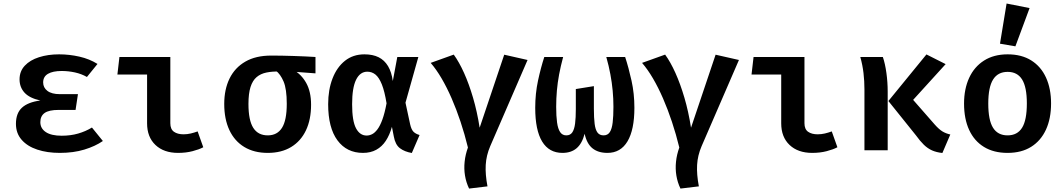

<svg xmlns="http://www.w3.org/2000/svg" viewBox="-20 -853 6040 1090"><path d="M409 -229H313.5Q257.5 -229 233.2 -211.5Q209 -194 209 -159.5Q209 -124 240 -103.2Q271 -82.5 330 -82.5Q381 -82.5 423.5 -94.8Q466 -107 502 -129L564 -52.5Q520.5 -22.5 458.8 -3.8Q397 15 319.5 15Q247.5 15 191.2 -3.8Q135 -22.5 102.8 -59.5Q70.5 -96.5 70.5 -150Q70.5 -210 104.5 -241.5Q138.5 -273 209 -282.5Q147.5 -296 119.2 -327Q91 -358 91 -402.5Q91 -448.5 120.8 -480.2Q150.5 -512 201.5 -528.2Q252.5 -544.5 315.5 -544.5Q373.5 -544.5 430.8 -531.5Q488 -518.5 533.5 -490L473.5 -416Q443 -433.5 405.5 -441.8Q368 -450 330 -450Q280 -450 252.5 -434Q225 -418 225 -385Q225 -355.5 249.2 -337Q273.5 -318.5 320 -318.5H422.5Z M815 -430H646.5L658 -529.5H947V-153.5Q947 -119.5 967.5 -105Q988 -90.5 1022 -90.5Q1042.5 -90.5 1062.8 -95.2Q1083 -100 1102 -107L1134 -17Q1110.5 -4.5 1073.2 5.2Q1036 15 991 15Q910 15 862.5 -30Q815 -75 815 -153Z M1519.5 -537.5Q1578 -537.5 1647 -535.2Q1716 -533 1771 -529.5V-436.5L1638 -446.5L1567.5 -447Q1525.5 -448 1492.5 -441.2Q1459.5 -434.5 1436.8 -415.2Q1414 -396 1402.2 -359Q1390.5 -322 1390.5 -263Q1390.5 -170 1417.8 -127.2Q1445 -84.5 1500 -84.5Q1554 -84.5 1581 -127.5Q1608 -170.5 1608 -263.5Q1608 -347.5 1590 -390Q1572 -432.5 1545 -452.5L1646 -456Q1691 -431 1718.5 -381.8Q1746 -332.5 1746 -258.5Q1746 -174.5 1717 -113.2Q1688 -52 1633 -18.5Q1578 15 1500 15Q1422.5 15 1367 -18.5Q1311.5 -52 1282.2 -114.5Q1253 -177 1253 -263Q1253 -345.5 1283.2 -407.2Q1313.5 -469 1372.8 -503.2Q1432 -537.5 1519.5 -537.5Z M2049 -544.5Q2096.5 -544.5 2129.5 -528Q2162.5 -511.5 2182.8 -477.8Q2203 -444 2210 -393L2235.5 -529.5H2355L2282 -270L2308.5 -147Q2315.5 -116.5 2328 -104.5Q2340.5 -92.5 2362 -86.5L2318 15.5Q2277 8.5 2250.5 -11.5Q2224 -31.5 2215.5 -79L2205 -133Q2192 -86.5 2170.2 -53.5Q2148.5 -20.5 2116.2 -2.8Q2084 15 2040.5 15Q1948.5 15 1895.8 -56.2Q1843 -127.5 1843 -261.5Q1843 -343.5 1867.8 -407.5Q1892.5 -471.5 1938.5 -508Q1984.5 -544.5 2049 -544.5ZM2065.5 -446Q2024 -446 2001.5 -400.2Q1979 -354.5 1979 -261.5Q1979 -166.5 2001 -125Q2023 -83.5 2061.5 -83.5Q2077 -83.5 2092.5 -91.2Q2108 -99 2123 -119Q2138 -139 2151 -174.8Q2164 -210.5 2174.5 -266.5Q2163.5 -334.5 2147.8 -373.8Q2132 -413 2111.8 -429.5Q2091.5 -446 2065.5 -446Z M2842.5 -542.5 2975 -512.5 2763 -23Q2740.5 29.5 2737.5 83.2Q2734.5 137 2747.5 205L2643 217.5Q2626 182 2619.8 143.5Q2613.5 105 2617.8 64.8Q2622 24.5 2636.5 -15.5Q2618 -91.5 2594.5 -162Q2571 -232.5 2544 -294.5Q2517 -356.5 2487 -407.8Q2457 -459 2425 -496L2556 -543Q2586.5 -501 2614.5 -438.8Q2642.5 -376.5 2665.5 -298.2Q2688.5 -220 2703 -128Z M3529 -529.5Q3549 -468.5 3565.2 -395.2Q3581.5 -322 3581.5 -241Q3581.5 -116.5 3542.5 -50.8Q3503.5 15 3428.5 15Q3376 15 3343.8 -10.8Q3311.5 -36.5 3299 -93.5Q3284.5 -38 3253.5 -11.5Q3222.5 15 3173 15Q3097 15 3057.8 -49.5Q3018.5 -114 3018.5 -241Q3018.5 -322 3034.5 -396Q3050.5 -470 3070 -529.5H3177Q3163 -477.5 3154.2 -430.8Q3145.5 -384 3141.5 -338.8Q3137.5 -293.5 3137.5 -246.5Q3137.5 -193.5 3142.5 -157.5Q3147.5 -121.5 3160 -103Q3172.5 -84.5 3195 -84.5Q3217.5 -84.5 3229 -101.5Q3240.5 -118.5 3244.8 -151.5Q3249 -184.5 3249 -233V-347.5L3351.5 -364V-236Q3351.5 -183.5 3355.8 -150Q3360 -116.5 3372 -100.5Q3384 -84.5 3406.5 -84.5Q3430 -84.5 3442 -103Q3454 -121.5 3458.2 -157.5Q3462.5 -193.5 3462.5 -246.5Q3462.5 -293 3458.2 -338.5Q3454 -384 3445.2 -431Q3436.5 -478 3422 -529.5Z M4042.5 -542.5 4175 -512.5 3963 -23Q3940.5 29.5 3937.5 83.2Q3934.5 137 3947.5 205L3843 217.5Q3826 182 3819.8 143.5Q3813.5 105 3817.8 64.8Q3822 24.5 3836.5 -15.5Q3818 -91.5 3794.5 -162Q3771 -232.5 3744 -294.5Q3717 -356.5 3687 -407.8Q3657 -459 3625 -496L3756 -543Q3786.5 -501 3814.5 -438.8Q3842.5 -376.5 3865.5 -298.2Q3888.5 -220 3903 -128Z M4415 -430H4246.5L4258 -529.5H4547V-153.5Q4547 -119.5 4567.5 -105Q4588 -90.5 4622 -90.5Q4642.5 -90.5 4662.8 -95.2Q4683 -100 4702 -107L4734 -17Q4710.5 -4.5 4673.2 5.2Q4636 15 4591 15Q4510 15 4462.5 -30Q4415 -75 4415 -153Z M5239.5 -544 5348.5 -489 5164 -286 5287 -145.5Q5311 -118.5 5330.5 -106.8Q5350 -95 5375 -89.5L5330 15.5Q5296.5 12 5271.2 0.8Q5246 -10.5 5224.5 -31.5Q5203 -52.5 5180 -84.5L5023.5 -279.5ZM4992 -529.5Q5005 -491.5 5012.2 -439Q5019.5 -386.5 5019.5 -332.5V0H4887.5V-345.5Q4887.5 -392.5 4882.2 -438Q4877 -483.5 4864 -529.5Z M5700.5 -544.5Q5779.5 -544.5 5834.5 -510Q5889.5 -475.5 5918.2 -412.8Q5947 -350 5947 -266Q5947 -180 5918 -117Q5889 -54 5834 -19.5Q5779 15 5700 15Q5621.5 15 5566.2 -18.8Q5511 -52.5 5482 -115.2Q5453 -178 5453 -265Q5453 -348 5482 -411Q5511 -474 5566.5 -509.2Q5622 -544.5 5700.5 -544.5ZM5700.5 -445Q5645 -445 5617.8 -401.5Q5590.5 -358 5590.5 -265Q5590.5 -171 5617.5 -127.8Q5644.5 -84.5 5700 -84.5Q5755.5 -84.5 5782.5 -127.8Q5809.5 -171 5809.5 -266Q5809.5 -358.5 5782.5 -401.8Q5755.5 -445 5700.5 -445ZM5694.5 -833 5825 -807 5744.5 -590 5657 -605Z"/></svg>

Font: Fira Code Light SemiBold
Style: Regular
Weight: 600
Monospace: yes
Version: Version 5.002